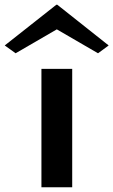

<svg xmlns="http://www.w3.org/2000/svg" viewBox="-95 -791 479 811"><path d="M80 0V-500H210V0ZM-29 -566 -75 -599 143 -771H147L364 -599L319 -566L145 -667Z"/></svg>

Font: Panamera
Style: Bold
Weight: 700
Designer: Bastien Sozeau
Foundry: NBR — Bastien Sozeau
Version: Version 3.002; ttfautohint (v1.8.4.7-5d5b);gftools[0.9.33]